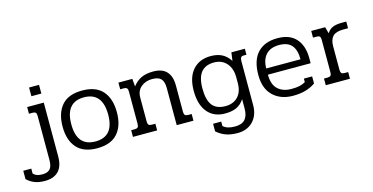

<svg xmlns="http://www.w3.org/2000/svg" viewBox="-102 -1039 3187 1640"><g transform="rotate(-15 1491.0 -218.5)"><path d="M211 -637H299V-560H211ZM-21 111V37H50V81Q66 97 84.5 103Q103 109 131 109Q176 109 197.5 85.5Q219 62 219 5V-385Q219 -405 211 -413Q203 -421 184 -421H152V-480H299V-3Q299 83 257 126Q215 169 136 169Q85 169 48 155Q11 141 -21 111Z M401 -239Q401 -359 460 -427Q519 -495 641 -495Q763 -495 822 -427Q881 -359 881 -239Q881 -120 821.5 -52.5Q762 15 641 15Q520 15 460.5 -52.5Q401 -120 401 -239ZM804 -239Q804 -337 763 -386Q722 -435 641 -435Q478 -435 478 -239Q478 -45 641 -45Q804 -45 804 -239Z M959 -59H991Q1010 -59 1018 -67.5Q1026 -76 1026 -96V-384Q1026 -404 1018 -412.5Q1010 -421 991 -421H959V-480H1082L1088 -412Q1122 -456 1165 -475.5Q1208 -495 1270 -495Q1349 -495 1388 -452.5Q1427 -410 1427 -330V-96Q1427 -76 1435 -67.5Q1443 -59 1462 -59H1494V0H1346V-329Q1346 -385 1322.5 -410Q1299 -435 1245 -435Q1186 -435 1146 -401.5Q1106 -368 1106 -309V-96Q1106 -76 1113.5 -67.5Q1121 -59 1140 -59H1173V0H959Z M1649 136V69H1721V108Q1740 125 1765 132.5Q1790 140 1826 140Q1887 140 1915 107.5Q1943 75 1943 13V-70Q1915 -27 1874.5 -8Q1834 11 1773 11Q1673 11 1617.5 -56Q1562 -123 1562 -245Q1562 -365 1620 -430Q1678 -495 1778 -495Q1836 -495 1877 -474Q1918 -453 1948 -407L1958 -480H2077V-427H2053Q2035 -427 2028 -417.5Q2021 -408 2021 -386V3Q2021 92 1969.5 146Q1918 200 1832 200Q1772 200 1728.5 184Q1685 168 1649 136ZM1943 -213V-264Q1943 -341 1902 -388Q1861 -435 1791 -435Q1715 -435 1677 -388.5Q1639 -342 1639 -245Q1639 -143 1676 -96Q1713 -49 1792 -49Q1861 -49 1902 -92Q1943 -135 1943 -213Z M2130 -233Q2130 -363 2192 -429Q2254 -495 2368 -495Q2477 -495 2532.5 -432Q2588 -369 2588 -260V-215H2210Q2210 -126 2255 -85.5Q2300 -45 2373 -45Q2418 -45 2446.5 -51.5Q2475 -58 2498 -72V-103H2571V-40Q2529 -12 2482 1.5Q2435 15 2372 15Q2264 15 2197 -48.5Q2130 -112 2130 -233ZM2513 -270Q2513 -353 2477.5 -394Q2442 -435 2367 -435Q2290 -435 2250 -391Q2210 -347 2210 -270Z M2664 -59H2696Q2715 -59 2723 -67.5Q2731 -76 2731 -96V-385Q2731 -405 2723.5 -413Q2716 -421 2697 -421H2664V-480H2787L2803 -422Q2823 -455 2854.5 -467.5Q2886 -480 2934 -480H2974V-421H2930Q2866 -421 2838.5 -392.5Q2811 -364 2811 -304V-96Q2811 -76 2819 -67.5Q2827 -59 2846 -59H2878V0H2664Z"/></g></svg>

Font: Pridi Light
Style: Regular
Weight: 300
Version: Version 1.002